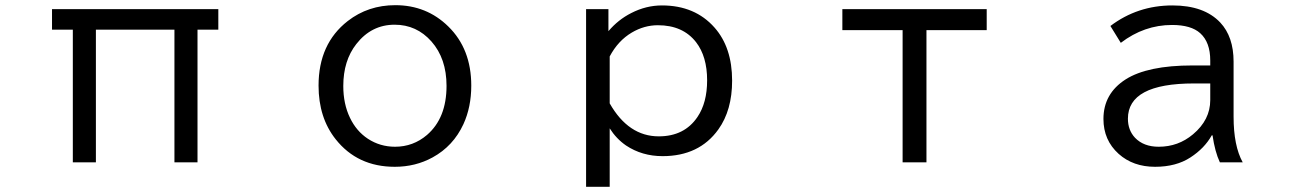

<svg xmlns="http://www.w3.org/2000/svg" viewBox="-20 -600 5040 739"><path d="M180.2 -564.9H820.3V-485.8H740.2V24.9H651.4V-485.8H349.1V24.9H260.3V-485.8H180.2Z M1501.5 -580.1Q1622.1 -580.1 1705.6 -498Q1793.9 -411.6 1793.9 -270.5Q1793.9 -188 1763.7 -122.1Q1724.6 -37.6 1645 5.9Q1579.1 42 1499.5 42Q1356 42 1272 -64Q1206.1 -147 1206.1 -270.5Q1206.1 -431.6 1318.4 -519Q1397 -580.1 1501.5 -580.1ZM1499 -504.9Q1409.7 -504.9 1351.6 -430.7Q1301.3 -366.7 1301.3 -269Q1301.3 -199.7 1327.1 -146.5Q1351.6 -95.2 1396 -65.9Q1442.9 -35.2 1500.5 -35.2Q1570.3 -35.2 1623.5 -80.6Q1698.7 -145.5 1698.7 -269.5Q1698.7 -374.5 1640.6 -440.4Q1583.5 -504.9 1499 -504.9Z M2321.8 -564.9V-480Q2359.4 -524.4 2409.7 -549.8Q2466.8 -579.1 2527.8 -579.1Q2654.8 -579.1 2730 -494.1Q2797.9 -417.5 2797.9 -289.6Q2797.9 -175.8 2745.1 -102.1Q2671.4 1 2530.3 1Q2451.2 1 2389.6 -40Q2352.1 -65.9 2326.7 -106V119.1H2235.8V-564.9ZM2326.7 -202.1Q2398.9 -75.2 2515.6 -75.2Q2614.3 -75.2 2664.6 -149.9Q2701.7 -204.6 2701.7 -291Q2701.7 -382.3 2659.2 -437.5Q2608.4 -502.9 2512.2 -502.9Q2459.5 -502.9 2411.6 -474.6Q2358.9 -443.4 2326.7 -382.8Z M3222.2 -564.9H3777.8V-483.9H3545.9V24.9H3454.1V-483.9H3222.2Z M4638.2 -348.1V-367.2Q4638.2 -437.5 4599.6 -472.2Q4564.5 -503.9 4491.2 -503.9Q4383.8 -503.9 4293.9 -435.1L4253.9 -500Q4358.4 -579.1 4492.7 -579.1Q4614.7 -579.1 4676.8 -513.2Q4728 -458.5 4728 -362.8V-150.9Q4728 -38.6 4763.2 24.9H4675.3Q4656.2 -15.6 4647 -79.1H4644Q4616.2 -29.3 4562 5.9Q4506.8 42 4425.8 42Q4341.3 42 4285.6 -7.8Q4227.1 -60.5 4227.1 -142.1Q4227.1 -239.7 4312.5 -294.4Q4397 -348.1 4569.8 -348.1ZM4638.2 -278.8H4575.2Q4321.3 -278.8 4321.3 -143.1Q4321.3 -99.1 4348.6 -69.8Q4381.8 -35.2 4439.9 -35.2Q4515.1 -35.2 4571.8 -83Q4638.2 -138.7 4638.2 -214.8Z"/></svg>

Font: BIZ UDPGothic
Style: Regular
Weight: 400
Designer: TypeBank Co., Ltd.
Foundry: Morisawa Inc.
Version: Version 1.051